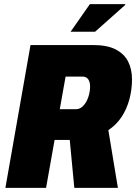

<svg xmlns="http://www.w3.org/2000/svg" viewBox="-20 -905 656 925"><path d="M6 0 127 -688H429Q497 -688 538 -666.5Q579 -645 597.5 -608Q616 -571 616 -523Q616 -474 603.5 -427Q591 -380 566 -342Q541 -304 502 -278L548 0H338L316 -231H243L202 0ZM268 -379H347Q366 -379 381.5 -395.5Q397 -412 405.5 -437.5Q414 -463 414 -489Q414 -510 405 -523Q396 -536 378 -536H296ZM320 -752 413 -885H583V-881L438 -752Z"/></svg>

Font: Archivo Condensed Black
Style: Italic
Weight: 900
Width: 3
Italic angle: -10°
Designer: Hector Gatti
Foundry: Omnibus-Type
Version: Version 2.001